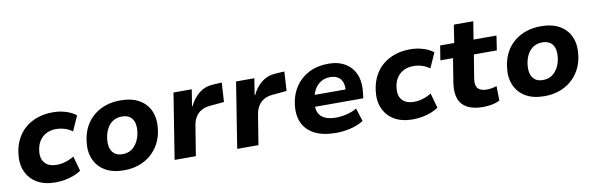

<svg xmlns="http://www.w3.org/2000/svg" viewBox="-46 -1040 4486 1450"><g transform="rotate(-10 2196.5 -314.5)"><path d="M289 11Q204 11 147 -23Q90 -57 64.5 -117Q39 -177 50 -255Q58 -315 83.5 -363.5Q109 -412 149 -445Q189 -478 242 -496Q295 -514 358 -514Q413 -514 461 -498.5Q509 -483 536 -459L485 -345Q461 -364 428.5 -374.5Q396 -385 362 -385Q329 -385 302.5 -375.5Q276 -366 256 -347.5Q236 -329 224 -304Q212 -279 208 -246Q200 -186 230 -152Q260 -118 322 -118Q355 -118 390.5 -129Q426 -140 454 -158L486 -44Q464 -28 432.5 -15.5Q401 -3 364.5 4Q328 11 289 11Z M815 11Q728 11 670.5 -23Q613 -57 587.5 -117.5Q562 -178 573 -255Q581 -318 607 -366Q633 -414 673.5 -447Q714 -480 765.5 -497Q817 -514 877 -514Q964 -514 1021.5 -480.5Q1079 -447 1104 -387.5Q1129 -328 1119 -250Q1111 -187 1084.5 -139Q1058 -91 1018 -57.5Q978 -24 926.5 -6.5Q875 11 815 11ZM825 -111Q864 -111 892 -129.5Q920 -148 938.5 -181Q957 -214 963 -258Q971 -320 946.5 -356Q922 -392 867 -392Q829 -392 800 -374.5Q771 -357 753 -324Q735 -291 729 -247Q721 -185 745.5 -148Q770 -111 825 -111Z M1203 0 1283 -503H1423L1403 -376H1407Q1432 -432 1478.5 -469.5Q1525 -507 1588 -510L1655 -514L1646 -366L1537 -356Q1499 -353 1471 -337Q1443 -321 1426.5 -294.5Q1410 -268 1404 -235L1366 0Z M1683 0 1763 -503H1903L1883 -376H1887Q1912 -432 1958.5 -469.5Q2005 -507 2068 -510L2135 -514L2126 -366L2017 -356Q1979 -353 1951 -337Q1923 -321 1906.5 -294.5Q1890 -268 1884 -235L1846 0Z M2443 11Q2340 11 2276 -22.5Q2212 -56 2185.5 -116Q2159 -176 2170 -256Q2180 -332 2219 -390Q2258 -448 2322.5 -481Q2387 -514 2472 -514Q2548 -514 2601.5 -481.5Q2655 -449 2679 -389Q2703 -329 2691 -243L2687 -211H2292L2306 -300H2579L2564 -282Q2571 -323 2561.5 -352Q2552 -381 2528 -396.5Q2504 -412 2467 -412Q2430 -412 2400 -395Q2370 -378 2351 -348Q2332 -318 2325 -278L2321 -253Q2312 -203 2325 -170Q2338 -137 2372 -120Q2406 -103 2460 -103Q2500 -103 2543 -113.5Q2586 -124 2620 -144L2652 -43Q2607 -15 2551 -2Q2495 11 2443 11Z M3029 11Q2944 11 2887 -23Q2830 -57 2804.5 -117Q2779 -177 2790 -255Q2798 -315 2823.5 -363.5Q2849 -412 2889 -445Q2929 -478 2982 -496Q3035 -514 3098 -514Q3153 -514 3201 -498.5Q3249 -483 3276 -459L3225 -345Q3201 -364 3168.5 -374.5Q3136 -385 3102 -385Q3069 -385 3042.5 -375.5Q3016 -366 2996 -347.5Q2976 -329 2964 -304Q2952 -279 2948 -246Q2940 -186 2970 -152Q3000 -118 3062 -118Q3095 -118 3130.5 -129Q3166 -140 3194 -158L3226 -44Q3204 -28 3172.5 -15.5Q3141 -3 3104.5 4Q3068 11 3029 11Z M3568 11Q3492 11 3445.5 -15Q3399 -41 3383 -89Q3367 -137 3377 -205L3407 -392H3310L3328 -503H3436L3457 -640H3606L3584 -503H3760L3743 -392H3567L3537 -209Q3530 -159 3550.5 -136.5Q3571 -114 3617 -114Q3637 -114 3656.5 -117.5Q3676 -121 3694 -127L3696 -15Q3667 -1 3634.5 5Q3602 11 3568 11Z M4039 11Q3952 11 3894.5 -23Q3837 -57 3811.5 -117.5Q3786 -178 3797 -255Q3805 -318 3831 -366Q3857 -414 3897.5 -447Q3938 -480 3989.5 -497Q4041 -514 4101 -514Q4188 -514 4245.5 -480.5Q4303 -447 4328 -387.5Q4353 -328 4343 -250Q4335 -187 4308.5 -139Q4282 -91 4242 -57.5Q4202 -24 4150.5 -6.5Q4099 11 4039 11ZM4049 -111Q4088 -111 4116 -129.5Q4144 -148 4162.5 -181Q4181 -214 4187 -258Q4195 -320 4170.5 -356Q4146 -392 4091 -392Q4053 -392 4024 -374.5Q3995 -357 3977 -324Q3959 -291 3953 -247Q3945 -185 3969.5 -148Q3994 -111 4049 -111Z"/></g></svg>

Font: Nunito Sans 7pt ExtraBold
Style: Italic
Weight: 800
Italic angle: -9°
Designer: Vernon Adams
Foundry: Vernon Adams
Version: Version 3.101;gftools[0.9.27]